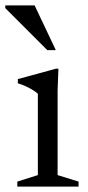

<svg xmlns="http://www.w3.org/2000/svg" viewBox="-38 -690 326 710"><path d="M178 -436 175 -355V-42.5L252.5 -18.5V0H26V-18.5L102 -42.5V-343Q96.5 -349 84.8 -356.2Q73 -363.5 58.2 -370.5Q43.5 -377.5 28 -382V-397.5L169 -436ZM168.5 -504.5H137L-18.5 -660V-670H90Z"/></svg>

Font: Newsreader 16pt
Style: Regular
Weight: 400
Designer: Hugues Gentile
Foundry: Production Type
Version: Version 1.003